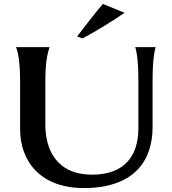

<svg xmlns="http://www.w3.org/2000/svg" viewBox="-20 -939 871 974"><path d="M82 -530V-284C82 -119 187 15 405 15C670 15 754 -134 754 -293V-530C754 -662 770 -700 770 -700H666C666 -700 682 -662 682 -530V-288C682 -149 612 -53 448 -53C262 -53 210 -186 210 -307V-530C210 -660 231 -689 231 -700H61C61 -700 82 -662 82 -530ZM371 -754 399 -744C476 -786 546 -829 612 -874L502 -919C459 -870 409 -802 371 -754Z"/></svg>

Font: Coconat Demi
Style: Regular
Weight: 400
Designer: Sara Lavazza
Foundry: Collletttivo
Version: Version 1.000;Glyphs 3.2 (3217)